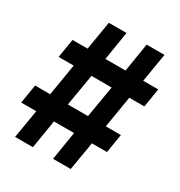

<svg xmlns="http://www.w3.org/2000/svg" viewBox="-218 -881 1012 1082"><g transform="rotate(30 288.0 -340.5)"><path d="M286 70H401L432 -115H530L550 -237H452L486 -443H584L604 -565H506L537 -751H421L391 -565H260L290 -751H175L144 -565H46L26 -443H124L90 -237H-8L-28 -115H70L39 70H155L185 -115H316ZM336 -237H205L240 -443H371Z"/></g></svg>

Font: Iosevka Sparkle Heavy Oblique
Style: Regular
Weight: 900
Italic angle: -9°
Designer: Belleve Invis
Foundry: Belleve Invis
Version: Version 4.5.0; ttfautohint (v1.8.3)